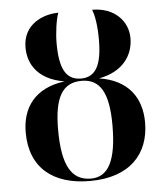

<svg xmlns="http://www.w3.org/2000/svg" viewBox="-53 -771 711 827"><g transform="rotate(-5 303.0 -357.0)"><path d="M303 10C476 10 561 -85 561 -221C561 -330 503 -408 380 -427C486 -446 530 -516 530 -588C530 -661 473 -724 376 -724C387 -697 394 -651 394 -593C394 -485 367 -433 303 -433C237 -433 211 -485 211 -594C211 -636 219 -697 230 -724C165 -724 76 -688 76 -587C76 -516 116 -446 231 -427C99 -410 45 -327 45 -222C45 -68 145 10 303 10ZM308 0C223 0 185 -69 185 -222C185 -360 220 -423 304 -423C385 -423 420 -360 420 -221C420 -68 383 0 308 0Z"/></g></svg>

Font: Noto Serif Display ExtraCondensed
Style: Bold
Weight: 700
Width: 2
Designer: Monotype Design Team
Foundry: Monotype Imaging Inc.
Version: Version 2.009